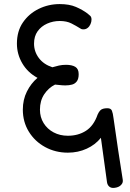

<svg xmlns="http://www.w3.org/2000/svg" viewBox="-20 -777 637 942"><path d="M535 145Q523 145 515 137.5Q507 130 505 117L475 -101Q448 -67 405.5 -47.5Q363 -28 313 -28Q252 -28 201.5 -55.5Q151 -83 121.5 -131Q92 -179 92 -239Q92 -288 112 -328Q132 -368 164 -395Q116 -421 89.5 -466Q63 -511 63 -563Q63 -624 92.5 -667Q122 -710 170 -733.5Q218 -757 273 -757Q320 -757 352.5 -743Q385 -729 409 -711Q417 -705 423 -699Q429 -693 429 -681Q429 -670 424 -658.5Q419 -647 410 -640Q401 -633 390 -633Q386 -633 382.5 -633.5Q379 -634 373 -638Q354 -650 330.5 -662Q307 -674 273 -674Q240 -674 211 -661Q182 -648 164.5 -623.5Q147 -599 147 -563Q147 -524 170.5 -492.5Q194 -461 237 -447Q254 -452 269.5 -455.5Q285 -459 304 -459Q333 -459 349.5 -449Q366 -439 366 -413Q366 -390 357 -378Q348 -366 333.5 -362Q319 -358 301 -358Q288 -358 275 -359.5Q262 -361 250 -362Q218 -346 197 -314.5Q176 -283 176 -239Q176 -202 194 -173Q212 -144 243 -127.5Q274 -111 313 -111Q364 -111 402 -135.5Q440 -160 459 -215Q465 -228 471 -234.5Q477 -241 486 -243.5Q495 -246 507 -246Q524 -246 529 -234Q534 -222 537 -197Q548 -118 559.5 -42Q571 34 582 103Q584 115 579.5 123Q575 131 567.5 136Q560 141 551 143Q542 145 535 145Z"/></svg>

Font: Playpen Sans Deva
Style: Regular
Weight: 400
Designer: Pooja Saxena, Gunjan Panchal, Laura Meseguer, Veronika Burian, José Scaglione
Foundry: TypeTogether
Version: Version 2.000